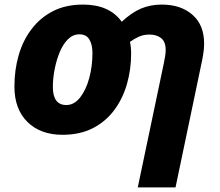

<svg xmlns="http://www.w3.org/2000/svg" viewBox="-20 -579 962 839"><path d="M696 -303Q699 -319 701.5 -333Q704 -347 704 -360Q704 -397 684 -412.5Q664 -428 633 -428Q607 -428 585.5 -418Q564 -408 548 -396Q553 -373 553 -345Q553 -275 534.5 -211Q516 -147 478.5 -97Q441 -47 385 -18.5Q329 10 253 10Q157 10 100 -46Q43 -102 43 -201Q43 -273 61.5 -337.5Q80 -402 118 -452Q156 -502 212 -530.5Q268 -559 343 -559Q458 -559 512 -484Q555 -524 596 -541.5Q637 -559 687 -559Q770 -559 821 -514.5Q872 -470 872 -388Q872 -367 868 -342Q864 -317 860 -300L747 240H582ZM270 -120Q304 -120 330 -153Q356 -186 370 -238Q384 -290 384 -347Q384 -384 370.5 -406.5Q357 -429 327 -429Q299 -429 277.5 -408Q256 -387 241.5 -352.5Q227 -318 219 -277.5Q211 -237 211 -199Q211 -120 270 -120Z"/></svg>

Font: Noto Sans ExtraBold
Style: Italic
Weight: 800
Italic angle: -12°
Designer: Monotype Design Team
Foundry: Monotype Imaging Inc.
Version: Version 2.013; ttfautohint (v1.8.4.7-5d5b)